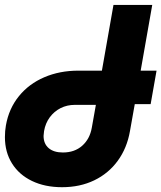

<svg xmlns="http://www.w3.org/2000/svg" viewBox="-34 -745 656 780"><path d="M-14 -188Q-14 -213.5 -10 -235.5Q2 -304 42.8 -354.2Q83.5 -404.5 146 -431.2Q208.5 -458 284.5 -458H380L427 -725H584.5L537.5 -458H602L578 -322H513.5L494 -212.5Q482 -143.5 444.5 -92Q407 -40.5 349 -12.5Q291 15.5 218 15.5Q148.5 15.5 96 -9.8Q43.5 -35 14.8 -81Q-14 -127 -14 -188ZM143 -193Q143 -161 163.8 -143.2Q184.5 -125.5 221.5 -125.5Q269 -125.5 300 -153Q331 -180.5 339 -226.5L355.5 -319H270Q238.5 -319 212.2 -305.8Q186 -292.5 168.2 -268.5Q150.5 -244.5 145 -212.5Q143 -198.5 143 -193Z"/></svg>

Font: JuliaMono Black
Style: Italic
Weight: 900
Italic angle: -9°
Monospace: yes
Designer: cormullion
Foundry: corm
Version: Version 0.057; ttfautohint (v1.8.4)